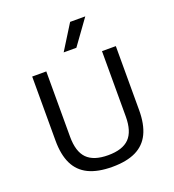

<svg xmlns="http://www.w3.org/2000/svg" viewBox="-144 -912 931 1030"><g transform="rotate(-20 321.0 -397.0)"><path d="M321.5 7.5Q239 7.5 186 -18.2Q133 -44 107.5 -96.5Q82 -149 82 -229.5V-595H162.5V-222Q162.5 -137 201 -98Q239.5 -59 321.5 -59Q404 -59 442.2 -98Q480.5 -137 480.5 -222V-595H559.5V-229.5Q559.5 -149 534.2 -96.5Q509 -44 456.2 -18.2Q403.5 7.5 321.5 7.5ZM285 -659 373.5 -801H460L357.5 -659Z"/></g></svg>

Font: Encode Sans SC Condensed Thin
Style: Regular
Weight: 400
Version: Version 3.002